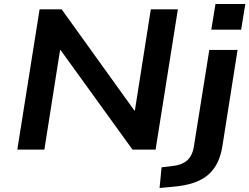

<svg xmlns="http://www.w3.org/2000/svg" viewBox="-20 -752 1253 965"><path d="M67 0 179 -705H290L655 -197H658L738 -705H874L762 0H646L284 -501H282L203 0ZM1042 -603 1063 -732H1213L1192 -603ZM782 193 792 89 849 82Q892 78 919 55.5Q946 33 954 -13L1032 -501H1174L1098 -19Q1091 27 1074 63Q1057 99 1028 125Q999 151 954 166.5Q909 182 845 187Z"/></svg>

Font: Nunito Sans 7pt SemiExpanded
Style: Bold Italic
Weight: 700
Width: 6
Italic angle: -9°
Designer: Vernon Adams
Foundry: Vernon Adams
Version: Version 3.101;gftools[0.9.27]